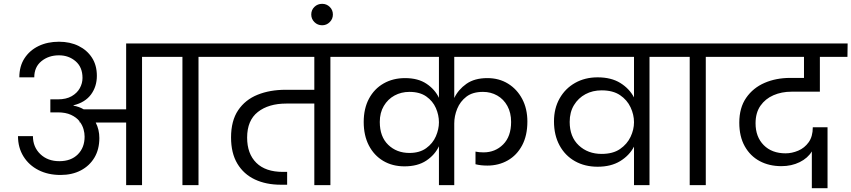

<svg xmlns="http://www.w3.org/2000/svg" viewBox="-20 -967 4448 1003"><path d="M282 -448Q326 -448 354.5 -464.5Q383 -481 397 -506.5Q411 -532 411 -560Q411 -616 375 -647Q339 -678 288 -678Q234 -678 196.5 -647.5Q159 -617 159 -563H81Q81 -621 108 -662.5Q135 -704 181.5 -726.5Q228 -749 288 -749Q346 -749 390.5 -727Q435 -705 460.5 -665.5Q486 -626 486 -571Q486 -515 455.5 -473.5Q425 -432 364 -417V-415Q393 -410 417 -396H639V-740H854V-670H722V0H639V-327H480Q499 -290 499 -246Q499 -187 473.5 -144Q448 -101 402.5 -77Q357 -53 296 -53Q231 -53 181 -78.5Q131 -104 102.5 -150Q74 -196 74 -256H152Q152 -199 190.5 -162Q229 -125 290 -125Q351 -125 386.5 -160.5Q422 -196 422 -253Q422 -272 416.5 -291.5Q411 -311 399 -328H396L395 -334Q379 -354 351 -367Q323 -380 282 -380H243V-448ZM933 0V-670H801V-740H1148V-670H1017V0Z M1090 -670V-740H1838V-670H1706V0H1622V-426H1476Q1383 -426 1327 -382Q1271 -338 1271 -248Q1271 -164 1319 -116.5Q1367 -69 1458 -69H1480V-2H1447Q1370 -2 1311.5 -29.5Q1253 -57 1220 -112Q1187 -167 1187 -249Q1187 -336 1224 -391Q1261 -446 1325.5 -472Q1390 -498 1472 -498H1622V-670Z M1663 -835Q1639 -835 1622.5 -851.5Q1606 -868 1606 -891Q1606 -915 1622.5 -931Q1639 -947 1663 -947Q1686 -947 1702.5 -931Q1719 -915 1719 -891Q1719 -868 1702.5 -851.5Q1686 -835 1663 -835Z M2093 -98Q2030 -98 1982 -126.5Q1934 -155 1907 -207Q1880 -259 1880 -330Q1880 -400 1907.5 -451.5Q1935 -503 1984 -531Q2033 -559 2096 -559Q2164 -559 2208 -529.5Q2252 -500 2273 -456V-670H1783V-740H2831V-670H2353V-455Q2374 -499 2416.5 -529Q2459 -559 2526 -559Q2587 -559 2634 -530Q2681 -501 2708 -450Q2735 -399 2735 -332Q2735 -259 2707.5 -207.5Q2680 -156 2632.5 -129Q2585 -102 2526 -102Q2491 -102 2464 -109V-175Q2473 -173 2484 -172Q2495 -171 2506 -171Q2567 -171 2608.5 -212.5Q2650 -254 2650 -330Q2650 -378 2630.5 -413.5Q2611 -449 2577.5 -468Q2544 -487 2503 -487Q2449 -487 2416.5 -462Q2384 -437 2368.5 -399Q2353 -361 2353 -322V0H2273V-203Q2252 -158 2207 -128Q2162 -98 2093 -98ZM1964 -330Q1964 -253 2008 -210.5Q2052 -168 2119 -168Q2172 -168 2206.5 -193Q2241 -218 2257 -255Q2273 -292 2273 -328Q2273 -366 2257 -402.5Q2241 -439 2207 -463Q2173 -487 2119 -487Q2076 -487 2041 -468Q2006 -449 1985 -413.5Q1964 -378 1964 -330Z M2874 -333Q2874 -401 2903.5 -453Q2933 -505 2984.5 -534Q3036 -563 3102 -563Q3173 -563 3220.5 -533.5Q3268 -504 3292 -458V-670H2777V-740H3505V-670H3373V0H3292V-201Q3268 -155 3220 -125.5Q3172 -96 3102 -96Q3035 -96 2983.5 -125Q2932 -154 2903 -207.5Q2874 -261 2874 -333ZM2956 -330Q2956 -252 3003.5 -207.5Q3051 -163 3123 -163Q3182 -163 3219 -188.5Q3256 -214 3274 -252Q3292 -290 3292 -328V-329Q3292 -368 3274 -406.5Q3256 -445 3219 -470Q3182 -495 3123 -495Q3076 -495 3038.5 -475Q3001 -455 2978.5 -418Q2956 -381 2956 -330Z M3583 0V-670H3451V-740H3798V-670H3667V0Z M4221 16V-176Q4200 -141 4157.5 -120Q4115 -99 4062 -99Q3998 -99 3948.5 -125.5Q3899 -152 3870.5 -203Q3842 -254 3842 -326Q3842 -404 3878 -456Q3914 -508 3974 -534Q4034 -560 4108 -560H4180V-670H3745V-740H4408L4407 -670H4263V-488H4115Q4063 -488 4020.5 -469.5Q3978 -451 3952.5 -414.5Q3927 -378 3927 -323Q3927 -252 3969.5 -209Q4012 -166 4084 -166Q4117 -166 4150 -180Q4183 -194 4204.5 -224Q4226 -254 4226 -302H4303V16Z"/></svg>

Font: Poppins
Style: Regular
Weight: 400
Designer: Ninad Kale (Devanagari), Jonny Pinhorn (Latin)
Version: Version 5.002